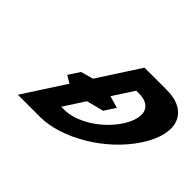

<svg xmlns="http://www.w3.org/2000/svg" viewBox="-151 -1141 1457 1457"><g transform="rotate(45 577.5 -412.5)"><path d="M468.2 -489 368.2 -461.2 310.2 -371.6 369.1 -336 151.5 0H390.5C617.5 0 917.9 -172 1074 -413C1229.5 -653 1150.9 -825 924.9 -825H685.9ZM656.2 -489 765.1 -657H794.1C934.1 -657 959.7 -550 870.4 -412C780 -274 616.3 -168 477.3 -168H448.3L557.1 -336L694.9 -371.6L752.9 -461.2Z"/></g></svg>

Font: Hussar
Style: BdWodka
Weight: 700
Foundry: Cannot Into Space Fonts
Version: Version 2.00